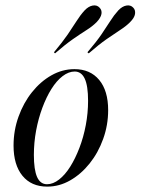

<svg xmlns="http://www.w3.org/2000/svg" viewBox="-20 -684 525 717"><path d="M156.5 12.9Q96.8 12.9 63.7 -27.8Q30.6 -68.5 30.6 -140.3Q30.6 -196.8 49.2 -248.4Q67.7 -300 99.6 -339.9Q131.5 -379.8 172.2 -402.8Q212.9 -425.8 258.1 -425.8Q316.9 -425.8 350.4 -385.5Q383.9 -345.2 383.9 -272.6Q383.9 -216.9 365.3 -165.3Q346.8 -113.7 314.9 -73.8Q283.1 -33.9 242.3 -10.5Q201.6 12.9 156.5 12.9ZM155.6 4Q178.2 4 200.8 -13.7Q223.4 -31.5 242.3 -61.7Q261.3 -91.9 276.6 -131.9Q291.9 -171.8 300.4 -216.9Q308.9 -262.1 308.9 -307.3Q308.9 -363.7 296.4 -390.3Q283.9 -416.9 258.9 -416.9Q236.3 -416.9 213.7 -399.6Q191.1 -382.3 172.2 -352Q153.2 -321.8 138.3 -281.9Q123.4 -241.9 114.9 -196.8Q106.5 -151.6 106.5 -105.6Q106.5 -50 118.5 -23Q130.6 4 155.6 4ZM311.3 -484.7 306.5 -488.7Q339.5 -527.4 358.9 -555.6Q378.2 -583.9 391.9 -605.6Q405.6 -627.4 421.8 -645.2Q436.3 -660.5 452 -663.3Q467.7 -666.1 477.4 -655.6Q486.3 -646.8 484.3 -632.3Q482.3 -617.7 465.3 -600.8Q450.8 -586.3 429 -572.2Q407.3 -558.1 378.2 -537.9Q349.2 -517.7 311.3 -484.7ZM185.5 -484.7 181.5 -488.7Q213.7 -527.4 233.1 -555.6Q252.4 -583.9 266.1 -605.6Q279.8 -627.4 296 -645.2Q310.5 -660.5 326.2 -663.3Q341.9 -666.1 351.6 -655.6Q361.3 -646 358.9 -631.9Q356.5 -617.7 340.3 -600.8Q325 -585.5 303.2 -571.8Q281.5 -558.1 252.4 -537.9Q223.4 -517.7 185.5 -484.7Z"/></svg>

Font: Playfair 144pt SemiCondensed
Style: Italic
Weight: 400
Width: 4
Italic angle: -15.6°
Designer: Claus Eggers Sørensen
Foundry: Claus Eggers Sørensen
Version: Version 2.203